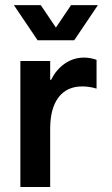

<svg xmlns="http://www.w3.org/2000/svg" viewBox="-20 -748 447 768"><path d="M61.5 -503.9H180.7V-428.7H184.6Q204.6 -469.7 239.3 -493.7Q273.9 -517.6 316.4 -517.6Q340.8 -517.6 366.2 -508.8V-393.6Q337.9 -402.3 308.6 -402.3Q247.6 -402.3 214.4 -358.9Q181.2 -315.4 180.7 -235.4V0H61.5ZM143.1 -727.5 203.6 -637.7 264.2 -727.5H371.6L276.9 -586.9H130.4L35.6 -727.5Z"/></svg>

Font: Wanted Sans SemiBold
Style: Regular
Weight: 600
Designer: Original Design by Kil Hyung-jin and Kang Hanbin, Wanted Lab, Inc; Hangeul from Source Han Sans by Jang Soo-young and Ka
Foundry: Wanted Lab, Inc.
Version: Version 1.003